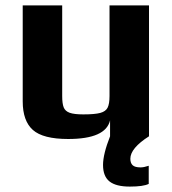

<svg xmlns="http://www.w3.org/2000/svg" viewBox="-20 -504 635 710"><path d="M361 106Q361 66 387 0V-59Q371 10 232 10Q139 10 101.5 -23.5Q64 -57 64 -129V-484H210V-149Q210 -121 215.5 -107Q221 -93 237.5 -87Q254 -81 288 -81Q331 -81 351 -86.5Q371 -92 378 -106Q385 -120 385 -149V-484H531V0Q462 44 462 83Q462 99 470.5 107Q479 115 500 115Q512 115 530 109V176Q510 186 460 186Q409 186 385 167Q361 148 361 106Z"/></svg>

Font: Play
Style: Bold
Weight: 700
Designer: Jonas Hecksher (Cyrillic expansion: Cyreal)
Foundry: Jonas Hecksher, Playtype, e-types AS
Version: Version 2.101; ttfautohint (v1.5.65-e2d9)